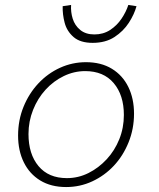

<svg xmlns="http://www.w3.org/2000/svg" viewBox="-20 -743 640 775"><path d="M247 12Q186 12 142.5 -14.5Q99 -41 76 -88Q53 -135 53 -196Q53 -258 75 -312Q97 -366 135 -406.5Q173 -447 222.5 -469.5Q272 -492 327 -492Q388 -492 431.5 -465.5Q475 -439 498 -392Q521 -345 521 -284Q521 -223 499 -168.5Q477 -114 439.5 -74Q402 -34 352.5 -11Q303 12 247 12ZM250 -24Q296 -24 337 -44.5Q378 -65 410.5 -100Q443 -135 461.5 -181Q480 -227 480 -279Q480 -359 439 -407.5Q398 -456 324 -456Q279 -456 237.5 -436Q196 -416 164 -381Q132 -346 113.5 -299.5Q95 -253 95 -202Q95 -121 135.5 -72.5Q176 -24 250 -24ZM354 -570Q304 -570 277 -593.5Q250 -617 241 -651Q232 -685 233 -718L267 -723Q265 -695 273.5 -667.5Q282 -640 304 -622Q326 -604 361 -604Q397 -604 424.5 -622Q452 -640 470.5 -667.5Q489 -695 498 -723L531 -718Q522 -685 500 -651Q478 -617 442 -593.5Q406 -570 354 -570Z"/></svg>

Font: Source Code Pro ExtraLight Light
Style: Italic
Weight: 300
Italic angle: -11°
Monospace: yes
Version: Version 1.016;hotconv 1.0.116;makeotfexe 2.5.65601